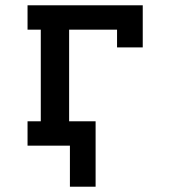

<svg xmlns="http://www.w3.org/2000/svg" viewBox="-20 -550 640 725"><path d="M244 155V0H84V-92H134V-438H84V-530H519V-371H422V-438H241V-92H341V155Z"/></svg>

Font: Iosevka Slab Semibold Extended
Style: Regular
Weight: 600
Width: 7
Monospace: yes
Designer: Belleve Invis
Foundry: Belleve Invis
Version: Version 11.1.0; ttfautohint (v1.8.3)